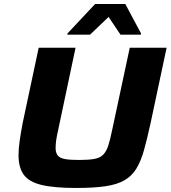

<svg xmlns="http://www.w3.org/2000/svg" viewBox="-20 -925 847 953"><path d="M358 8Q249 8 186.5 -7Q124 -22 98 -57.5Q72 -93 72 -155Q72 -186 77.5 -225Q83 -264 92 -312L172 -688H355L269 -281Q262 -251 259 -229.5Q256 -208 256 -191Q256 -167 266.5 -153.5Q277 -140 302.5 -135.5Q328 -131 372 -131Q419 -131 447.5 -136Q476 -141 492 -157Q508 -173 517.5 -202.5Q527 -232 537 -281L624 -688H807L727 -312Q710 -234 694.5 -179Q679 -124 656.5 -87.5Q634 -51 597.5 -30Q561 -9 503 -0.5Q445 8 358 8ZM314 -753 315 -759 452 -905H602L680 -759L679 -753H578L519 -841L427 -753Z"/></svg>

Font: Saira Expanded
Style: Bold Italic
Weight: 700
Width: 7
Italic angle: -12°
Designer: Hector Gatti with collaboration of the Omnibus-Type team
Foundry: Omnibus-Type
Version: Version 1.101